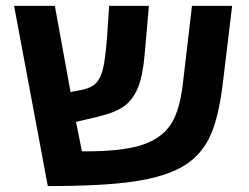

<svg xmlns="http://www.w3.org/2000/svg" viewBox="-20 -626 845 651"><path d="M350.1 -606H484.9L470.2 -439Q464.4 -370.1 448.2 -330.1Q432.1 -290 403.1 -267.6Q374 -245.1 311 -230L237.8 -212.9L257.8 -112.8H269.5Q391.6 -112.8 458 -133.5Q524.4 -154.3 556.9 -200.9Q589.4 -247.6 600.1 -342.8L630.9 -606H767.1L735.8 -346.2Q720.7 -220.2 689 -157.2Q657.2 -94.2 597.2 -60.1Q537.1 -25.9 433.1 -10.5Q329.1 4.9 142.1 4.9L27.8 -606H166L219.2 -314L254.9 -320.8Q288.1 -327.1 304 -342.5Q319.8 -357.9 328.1 -388.4Q336.4 -418.9 342.8 -497.1Z"/></svg>

Font: Liberation Sans
Style: Bold
Weight: 700
Designer: Steve Matteson
Foundry: Ascender Corporation
Version: Version 2.1.5